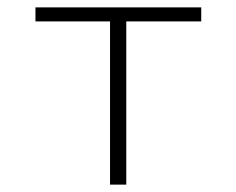

<svg xmlns="http://www.w3.org/2000/svg" viewBox="-20 -500 640 520"><path d="M278 0V-442H76V-480H525V-442H322V0Z"/></svg>

Font: Source Code Pro Light
Style: Regular
Weight: 300
Monospace: yes
Designer: Paul D. Hunt, Teo Tuominen
Foundry: Adobe Systems Incorporated
Version: Version 2.030;PS 1.000;hotconv 16.6.51;makeotf.lib2.5.65220